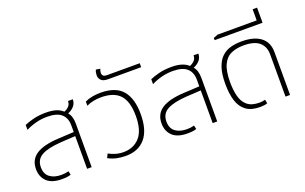

<svg xmlns="http://www.w3.org/2000/svg" viewBox="-85 -1115 2389 1506"><g transform="rotate(-20 1109.0 -361.5)"><path d="M223 9Q138 9 97 -30.5Q56 -70 56 -134Q56 -214 118 -254Q180 -294 304 -300L434 -307V-362Q434 -424 396.5 -457.5Q359 -491 278 -491Q229 -491 183.5 -479Q138 -467 99 -447V-488Q127 -501 174 -513Q221 -525 280 -525Q376 -525 420 -482Q443 -491 459 -507.5Q475 -524 475 -551H515Q515 -518 495 -495Q475 -472 443 -459Q458 -442 465 -418Q472 -394 472 -365V0H434V-273L313 -266Q204 -259 150.5 -229.5Q97 -200 97 -135Q97 -79 133 -51.5Q169 -24 229 -24Q263 -24 290 -32L297 -1Q272 9 223 9Z M757 9Q717 9 681 1.5Q645 -6 610 -25L626 -58Q651 -44 682 -34.5Q713 -25 749 -25Q833 -25 884 -82Q935 -139 935 -260Q935 -379 885 -434.5Q835 -490 726 -490Q696 -490 663 -483.5Q630 -477 605 -464V-499Q634 -513 667.5 -519Q701 -525 735 -525Q862 -525 919 -457.5Q976 -390 976 -260Q976 -126 918 -58.5Q860 9 757 9Z M829 -604Q789 -604 772 -621Q755 -638 755 -663Q755 -674 757.5 -687Q760 -700 765 -708L800 -702Q797 -697 794.5 -687.5Q792 -678 792 -670Q792 -654 801 -645.5Q810 -637 833 -637H1105V-604Z M1271 9Q1186 9 1145 -30.5Q1104 -70 1104 -134Q1104 -214 1166 -254Q1228 -294 1352 -300L1482 -307V-362Q1482 -424 1444.5 -457.5Q1407 -491 1326 -491Q1277 -491 1231.5 -479Q1186 -467 1147 -447V-488Q1175 -501 1222 -513Q1269 -525 1328 -525Q1424 -525 1468 -482Q1491 -491 1507 -507.5Q1523 -524 1523 -551H1563Q1563 -518 1543 -495Q1523 -472 1491 -459Q1506 -442 1513 -418Q1520 -394 1520 -365V0H1482V-273L1361 -266Q1252 -259 1198.5 -229.5Q1145 -200 1145 -135Q1145 -79 1181 -51.5Q1217 -24 1277 -24Q1311 -24 1338 -32L1345 -1Q1320 9 1271 9Z M1876 9Q1803 9 1760 -22.5Q1717 -54 1698.5 -113Q1680 -172 1680 -255Q1680 -338 1698 -390.5Q1716 -443 1747.5 -472.5Q1779 -502 1821.5 -513.5Q1864 -525 1914 -525Q2016 -525 2072 -482.5Q2128 -440 2128 -357V0H2090V-353Q2090 -417 2048.5 -453.5Q2007 -490 1917 -490Q1858 -490 1813.5 -470.5Q1769 -451 1744.5 -399.5Q1720 -348 1720 -254Q1720 -188 1733.5 -136Q1747 -84 1782.5 -54.5Q1818 -25 1884 -25Q1910 -25 1931 -32L1937 0Q1925 5 1909 7Q1893 9 1876 9Z M1719 -606V-625L1756 -639H2082V-732H2119V-606Z"/></g></svg>

Font: Noto Sans Thai UI ExtLt
Style: Regular
Weight: 200
Designer: Monotype Design Team
Foundry: Monotype Imaging Inc.
Version: Version 2.000;GOOG;noto-source:20170915:90ef993387c0